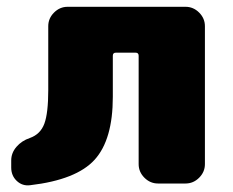

<svg xmlns="http://www.w3.org/2000/svg" viewBox="-20 -540 686 565"><path d="M526 -520Q549 -520 566 -503Q583 -486 583 -463V-57Q583 -34 566 -17Q549 0 526 0H445Q422 0 405 -17Q388 -34 388 -57V-376Q388 -385 379 -385H321Q312 -385 312 -376V-255Q312 -129 258.5 -70Q205 -11 69 5Q46 8 29.5 -7.5Q13 -23 13 -47V-68Q13 -90 28.5 -108Q44 -126 68 -134Q99 -145 110.5 -176Q122 -207 122 -275V-463Q122 -486 139 -503Q156 -520 179 -520Z"/></svg>

Font: Rounded Mplus 1c Black
Style: Regular
Weight: 900
Version: Version 1.059.20150529